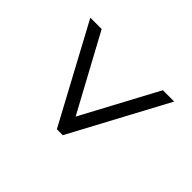

<svg xmlns="http://www.w3.org/2000/svg" viewBox="-122 -759 803 803"><g transform="rotate(-45 279.5 -358.0)"><path d="M494 -110 65 -340V-375L494 -606V-539L158 -357L494 -177Z"/></g></svg>

Font: Noto Serif Myanmar
Style: Regular
Weight: 400
Designer: Ben Mitchell and the Monotype Design Team
Foundry: Monotype Imaging Inc.
Version: Version 2.106